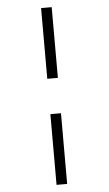

<svg xmlns="http://www.w3.org/2000/svg" viewBox="-64 -801 612 1082"><g transform="rotate(-5 241.5 -260.0)"><path d="M211 -360V-760H271V-360ZM211 240V-160H271V240Z"/></g></svg>

Font: Noto Serif Condensed SemiBold
Style: Regular
Weight: 600
Width: 3
Designer: Monotype Design Team
Foundry: Monotype Imaging Inc.
Version: Version 2.013